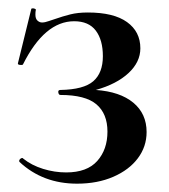

<svg xmlns="http://www.w3.org/2000/svg" viewBox="-20 -429 405 461"><path d="M332 -112Q332 -77 311 -49Q290 -21 252 -4.5Q214 12 165 12Q83 12 27 -40L26 -42Q26 -46 30 -48.5Q34 -51 36 -48Q56 -32 83.5 -23.5Q111 -15 139 -15Q189 -15 213.5 -42.5Q238 -70 238 -113Q238 -156 211.5 -178.5Q185 -201 125 -201Q121 -201 120 -207Q119 -213 125 -213Q181 -214 204 -234Q227 -254 227 -294Q227 -333 210 -355.5Q193 -378 158 -378Q87 -378 35 -274Q34 -273 31 -273Q22 -273 23 -277L55 -407Q55 -409 59 -409Q62 -409 64.5 -407.5Q67 -406 66 -405Q65 -401 65 -394Q65 -384 70 -379.5Q75 -375 81 -375Q88 -375 97.5 -378.5Q107 -382 111 -383Q131 -390 149 -394.5Q167 -399 191 -399Q253 -399 285 -376Q317 -353 317 -313Q317 -280 288.5 -253.5Q260 -227 210 -213Q268 -209 300 -182.5Q332 -156 332 -112Z"/></svg>

Font: Cormorant Garamond SemiBold
Style: Regular
Weight: 600
Designer: Christian Thalmann (Catharsis Fonts)
Version: Version 3.000